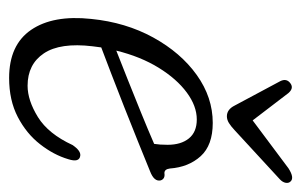

<svg xmlns="http://www.w3.org/2000/svg" viewBox="-140 -513 661 421"><g transform="rotate(90 190.5 -302.5)"><path d="M329 -121.5Q319.5 -89.5 296.2 -59.8Q273 -30 236.5 -11Q200 8 151 8Q78.5 8 45.5 -40.2Q12.5 -88.5 21.5 -172Q29 -247.5 62.2 -308Q95.5 -368.5 144.5 -403.5Q193.5 -438.5 249.5 -438.5Q298.5 -438.5 322.5 -412Q346.5 -385.5 349.5 -344.5Q351 -332.5 359.5 -332.5Q372 -334.5 375.5 -324.5Q379 -310 355.5 -301Q327.5 -289.5 290.2 -274.5Q253 -259.5 214.2 -244.2Q175.5 -229 141.2 -215.8Q107 -202.5 84 -194Q82.5 -184.5 81.5 -175Q73 -104 97 -68.2Q121 -32.5 168 -32.5Q200 -32.5 236.8 -55.2Q273.5 -78 298 -131Q310.5 -149.5 321.5 -148Q337 -146 329 -121.5ZM242 -403.5Q212.5 -403.5 182.8 -381.5Q153 -359.5 128.5 -319.8Q104 -280 91 -227Q117 -237 153 -251.5Q189 -266 226.8 -281.2Q264.5 -296.5 295.5 -310Q297.5 -322 297.5 -339.5Q297.5 -369 283.5 -386.2Q269.5 -403.5 242 -403.5ZM265.5 -486.5Q257 -478.5 249.8 -474Q242.5 -469.5 235 -469.5Q220 -469.5 211.5 -486.5L158 -586.5Q151 -600.5 163 -609Q173.5 -616.5 184 -604.5L244 -526L349 -604.5Q370 -618 378 -609Q382 -605 380.8 -598.2Q379.5 -591.5 373 -585.5Z"/></g></svg>

Font: Fraunces 144pt SuperSoft Light
Style: Italic
Weight: 300
Italic angle: -16°
Version: Version 1.000;[b76b70a41]